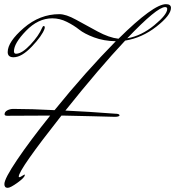

<svg xmlns="http://www.w3.org/2000/svg" viewBox="-20 -810 841 922"><path d="M783 -767Q783 -776 773 -776Q734 -776 591 -626Q659 -638 721 -689Q783 -740 783 -767ZM221 -255 15 -254Q2 -254 2 -261Q2 -273 15 -280Q28 -287 44 -287Q130 -287 242 -281Q392 -466 536 -612Q478 -613 431.5 -630.5Q385 -648 360 -668Q335 -688 301 -705Q267 -722 231 -722Q163 -722 105 -662Q47 -602 47 -564Q47 -552 57 -552Q85 -552 125.5 -595Q166 -638 182 -676Q186 -685 189 -685Q195 -685 195 -679Q195 -674 194 -672Q182 -638 133 -586.5Q84 -535 45 -535Q17 -535 17 -560Q17 -609 94 -675.5Q171 -742 265 -742Q297 -742 345 -715.5Q393 -689 448.5 -659Q504 -629 549 -624Q717 -790 777 -790Q801 -790 801 -772Q801 -737 731.5 -682.5Q662 -628 581 -615Q457 -483 294 -279Q403 -274 533 -264Q552 -264 554 -257Q554 -249 531 -249Q528 -249 415.5 -252Q303 -255 281 -255H275Q70 5 70 38Q70 41 73 41Q75 41 79 39Q82 37 86.5 34.5Q91 32 94 30Q97 28 98 28Q99 28 99 31Q99 42 64.5 67Q30 92 17 92Q1 92 1 74Q1 48 62.5 -43Q124 -134 221 -255Z"/></svg>

Font: Herr Von Muellerhoff
Style: Regular
Weight: 400
Designer: Alejandro Paul
Foundry: Alejandro Paul
Version: Version 1.000